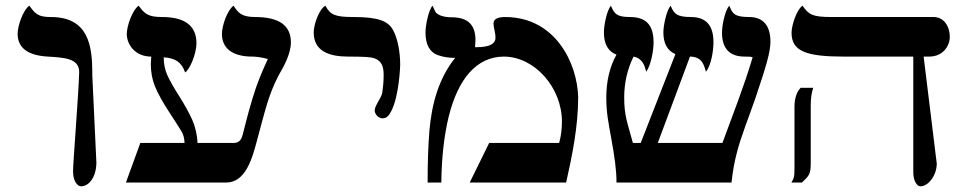

<svg xmlns="http://www.w3.org/2000/svg" viewBox="-20 -637 3375 670"><path d="M256.3 -385.7C254.9 -317.4 234.9 -70.3 234.9 -38.6C234.9 -4.9 250.5 13.2 262.7 13.2C288.6 13.2 315.4 -15.6 316.4 -68.8L301.8 -379.4H302.2C302.2 -477.5 289.1 -577.6 157.2 -577.6C115.7 -577.6 103.5 -586.9 82.5 -617.2C60.5 -602.5 41.5 -546.4 41.5 -519.5C41.5 -471.2 75.2 -443.4 147.5 -439.5C202.6 -436 256.3 -434.1 256.3 -385.7Z M958 -384.3C966.3 -398.4 995.1 -447.3 995.1 -488.8C995.1 -546.9 956.1 -577.6 869.6 -577.6C820.3 -577.6 809.6 -595.2 794.9 -617.2C772.9 -601.1 754.4 -546.9 754.4 -518.6C754.4 -470.7 788.1 -439.5 860.8 -439.5C870.1 -439.5 889.6 -438 914.6 -431.2C892.6 -382.8 877 -346.7 861.3 -293.9C845.7 -242.2 839.8 -216.8 826.7 -166.5C823.7 -155.3 817.9 -138.2 795.9 -138.2H669.4C668 -167 661.6 -194.3 650.9 -218.8C639.6 -243.7 624.5 -271 605.5 -301.3C585.9 -332 571.8 -356.9 563.5 -375.5C555.2 -394.5 551.3 -415 551.3 -437C591.3 -434.1 613.3 -420.9 626 -384.3C639.6 -391.1 665.5 -445.3 665.5 -486.8C665.5 -546.4 625.5 -577.6 545.9 -577.6C498 -577.6 484.9 -587.9 463.9 -617.2C441.9 -602.1 422.4 -545.9 422.4 -518.6C422.4 -482.4 450.7 -439.5 507.8 -439.5C506.8 -427.7 506.3 -418.9 506.3 -413.1C506.3 -385.3 511.2 -358.9 521 -335C531.2 -310.5 547.4 -281.2 569.3 -247.6C591.3 -213.4 606 -190.9 613.3 -178.7C620.1 -167 623.5 -153.8 624 -138.2H469.7L419.4 0H769C835.9 0 858.9 -81.1 874.5 -138.2C882.8 -168.9 901.4 -240.2 912.1 -274.9C929.7 -332.5 951.2 -372.6 958 -384.3Z M1314.5 -224.1C1329.6 -224.1 1336.9 -233.4 1345.2 -249C1372.6 -301.3 1376.5 -404.8 1376.5 -411.6C1376.5 -455.6 1367.2 -506.8 1349.6 -535.6C1332.5 -564 1297.4 -577.6 1214.8 -577.6C1148.4 -577.6 1133.3 -585 1115.2 -617.2C1092.8 -604 1074.7 -550.8 1074.7 -523.9C1074.7 -458 1128.9 -439.5 1195.8 -439.5C1246.6 -439.5 1264.6 -438 1276.9 -436C1307.6 -430.2 1318.8 -410.2 1318.8 -377C1318.8 -351.1 1316.4 -330.1 1314 -314C1310.5 -293 1287.6 -270 1287.6 -251C1287.6 -238.8 1300.8 -224.1 1314.5 -224.1Z M1997.6 -297.9C1994.6 -415.5 1918.9 -577.6 1742.2 -577.6C1713.9 -577.6 1702.1 -568.8 1702.1 -555.2C1702.1 -541.5 1709 -523.9 1709 -504.9C1709 -473.1 1659.7 -472.2 1637.7 -472.2C1638.7 -484.4 1639.2 -492.7 1639.2 -497.1C1639.2 -550.3 1612.8 -576.7 1555.7 -576.7C1523.9 -576.7 1505.9 -586.4 1500 -594.7C1497.6 -598.6 1494.1 -607.4 1489.3 -617.2C1474.6 -600.1 1464.8 -546.9 1464.8 -523.4C1464.8 -482.4 1479 -454.6 1508.8 -444.3C1530.3 -437 1548.3 -435.1 1568.4 -435.1C1511.7 -364.7 1486.8 -276.4 1478.5 -181.6C1474.6 -134.3 1472.2 -73.7 1472.2 0H1520C1521 -87.4 1529.8 -164.6 1545.9 -230.5C1562.5 -296.9 1586.4 -348.1 1618.7 -384.3C1650.9 -419.9 1690.9 -439.5 1738.3 -439.5C1845.7 -439.5 1940.9 -331.1 1940.9 -212.9C1940.9 -186.5 1937.5 -160.6 1931.2 -138.2H1687L1619.1 0H1955.6C1976.6 -93.3 1997.6 -195.8 1997.6 -297.9Z M2501 -138.2H2275.4L2387.7 -439.5C2427.7 -439 2436 -414.1 2443.4 -386.7C2461.4 -408.2 2469.7 -459 2469.7 -489.7C2469.7 -548.8 2443.4 -577.6 2391.1 -577.6C2340.8 -577.6 2331.5 -589.8 2320.3 -617.2C2305.7 -600.1 2294.9 -548.3 2294.9 -523.9C2294.9 -484.9 2309.1 -460 2336.9 -448.2L2215.8 -138.2H2188.5C2169.9 -208.5 2158.2 -231 2158.2 -297.9C2158.2 -346.7 2169.4 -397 2190.9 -439.5C2223.6 -433.1 2230 -405.3 2234.9 -386.7C2251 -407.2 2260.7 -460.4 2260.7 -488.8C2260.7 -544.4 2239.3 -577.6 2178.2 -577.6C2130.9 -577.6 2123.5 -589.8 2111.8 -617.2C2097.2 -599.6 2087.4 -548.3 2087.4 -523.9C2087.4 -482.9 2102.1 -457.5 2131.3 -446.3C2107.4 -404.3 2095.7 -352.1 2095.7 -296.9C2095.7 -243.2 2103 -210.4 2113.3 -152.8C2124.5 -89.8 2131.3 -45.4 2131.3 0H2532.7C2536.6 -38.1 2543 -72.3 2550.8 -102.1C2564.9 -159.2 2596.7 -237.8 2615.7 -293.5C2652.3 -402.3 2668.5 -454.1 2668.5 -491.7C2668.5 -546.4 2644 -577.6 2594.7 -577.6C2542 -577.6 2536.1 -589.8 2524.9 -617.2C2509.3 -599.1 2499.5 -548.3 2499.5 -522.9C2499.5 -467.8 2525.9 -439.5 2578.6 -439.5C2592.3 -439.5 2600.6 -439.5 2606.4 -437C2574.2 -329.1 2539.6 -244.1 2501 -138.2Z M2773.9 -330.6C2761.2 -317.4 2752.4 -295.4 2752.4 -265.1V-50.3C2752.4 -36.1 2752 -26.4 2750.5 -20.5C2750 -15.1 2746.6 -8.3 2741.7 0H2778.3C2802.7 -22.9 2809.1 -28.8 2809.1 -65.9V-266.6C2809.1 -293.5 2812 -314.5 2817.9 -330.6ZM3167 -35.2C3167 -6.3 3179.7 13.2 3191.9 13.2C3217.8 13.2 3248 -22 3249 -65.4L3203.1 -439.5H3223.1C3269.5 -439.9 3294.4 -475.1 3294.4 -508.8C3294.4 -543.5 3274.9 -577.6 3237.8 -577.6H2882.3C2814.5 -577.6 2802.7 -585.9 2780.3 -617.2C2759.8 -603 2742.2 -548.3 2742.2 -522.5C2742.2 -456.5 2796.9 -439.5 2926.3 -439.5H3167Z"/></svg>

Font: Cardo
Style: Italic
Weight: 400
Designer: David J. Perry
Foundry: David J. Perry
Version: Version 0.99